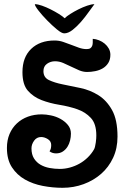

<svg xmlns="http://www.w3.org/2000/svg" viewBox="-20 -876 615 915"><path d="M240 -683Q261 -683 280.5 -676.5Q300 -670 319 -662.5Q338 -655 356.5 -648.5Q375 -642 393 -642Q405 -642 411 -646.5Q417 -651 419.5 -658Q422 -665 422 -673.5Q422 -682 422 -691Q437 -690 452 -684Q467 -678 479 -668Q491 -658 498.5 -644.5Q506 -631 506 -615Q506 -592 496 -576Q486 -560 470 -550.5Q454 -541 434 -537Q414 -533 395 -533Q376 -533 357 -541Q338 -549 319 -558.5Q300 -568 281 -576Q262 -584 242 -584Q221 -584 204 -572Q187 -560 187 -537Q187 -507 213 -494.5Q239 -482 278.5 -474Q318 -466 363.5 -456.5Q409 -447 448.5 -422.5Q488 -398 514 -351.5Q540 -305 540 -225Q540 -169 519 -124Q498 -79 462 -47.5Q426 -16 378.5 1.5Q331 19 278 19Q231 19 184 10Q137 1 99 -20.5Q61 -42 37 -78.5Q13 -115 13 -171Q13 -208 25.5 -237.5Q38 -267 60.5 -288Q83 -309 113 -320Q143 -331 179 -331Q199 -331 223 -326Q247 -321 268 -309.5Q289 -298 303.5 -280.5Q318 -263 318 -239Q318 -223 314 -206.5Q310 -190 301.5 -176.5Q293 -163 279.5 -154Q266 -145 247 -145Q229 -145 216 -155Q221 -162 222.5 -169.5Q224 -177 224 -185Q224 -203 208 -213Q192 -223 176 -223Q155 -223 142.5 -205.5Q130 -188 130 -169Q130 -140 142 -121Q154 -102 173 -91Q192 -80 216 -75.5Q240 -71 265 -71Q289 -71 313 -77.5Q337 -84 358.5 -96Q380 -108 398 -125.5Q416 -143 428 -164Q431 -169 433 -178Q435 -187 436.5 -197Q438 -207 438.5 -216Q439 -225 439 -231Q439 -286 413 -314Q387 -342 348 -355.5Q309 -369 263 -376.5Q217 -384 178 -399Q139 -414 113 -443.5Q87 -473 87 -532Q87 -603 128.5 -643Q170 -683 240 -683ZM146 -856H147Q160 -856 180 -849Q200 -842 221 -831.5Q242 -821 260.5 -809.5Q279 -798 288 -789Q297 -798 315 -809.5Q333 -821 354 -831.5Q375 -842 395.5 -849Q416 -856 429 -856H430Q419 -842 402.5 -818.5Q386 -795 366.5 -772.5Q347 -750 326 -733.5Q305 -717 286 -717Q274 -717 251 -736Q228 -755 204.5 -779Q181 -803 163.5 -825.5Q146 -848 146 -856Z"/></svg>

Font: Gloria
Style: Regular
Weight: 400
Designer: Peter Wiegel
Foundry: Peter Wiegel
Version: Version 1.000